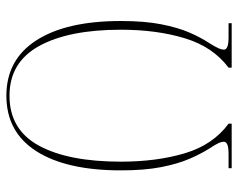

<svg xmlns="http://www.w3.org/2000/svg" viewBox="-94 -660 764 617"><g transform="rotate(90 288.5 -352.0)"><path d="M288 10Q172 10 110 -86.5Q48 -183 48 -358Q48 -434 58.5 -487.5Q69 -541 85 -578Q101 -615 119 -642Q132 -663 136 -672.5Q140 -682 140 -689Q140 -696 131 -700Q122 -704 100 -704H55V-714H198V-704Q131 -654 103.5 -563.5Q76 -473 76 -358Q76 -190 128.5 -95Q181 0 288 0Q397 0 448.5 -94.5Q500 -189 500 -358Q500 -473 473 -563.5Q446 -654 378 -704V-714H521V-704H476Q454 -704 445 -700Q436 -696 436 -689Q436 -682 440 -672.5Q444 -663 458 -642Q475 -615 491 -578Q507 -541 517.5 -487.5Q528 -434 528 -358Q528 -183 466.5 -86.5Q405 10 288 10Z"/></g></svg>

Font: Noto Serif Display Condensed Thin
Style: Regular
Weight: 100
Width: 3
Designer: Monotype Design Team
Foundry: Monotype Imaging Inc.
Version: Version 2.009